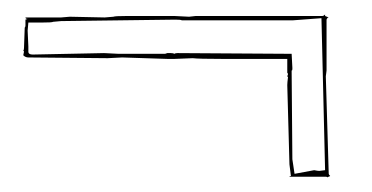

<svg xmlns="http://www.w3.org/2000/svg" viewBox="-20 -493 511 264"><path d="M375 -376Q375 -379 376 -387L375 -388L376 -391Q376 -392 375 -393V-412Q317 -412 285 -412Q253 -412 245 -413L220 -412H210L148 -414L128 -413L19 -414Q15 -414 12 -417L13 -422L12 -424Q13 -424 13 -427L14 -455Q15 -456 15 -458V-466L18 -467Q15 -467 15 -469H64L76 -470L124 -469L136 -470Q138 -471 154 -471H220L240 -470L249 -471H423Q425 -471 427 -473V-471L432 -469Q430 -469 429 -466V-396L428 -388L432 -254Q432 -253 434 -251L432 -250Q431 -250 430 -249Q430 -250 428 -250H378Q378 -251 380 -251L378 -267ZM422 -468 382 -465H230Q229 -466 221 -466L64 -464L53 -463Q52 -462 37 -462H19L18 -451L19 -429V-422Q19 -418 25 -418L123 -420L143 -419H207L210 -420H215Q218 -420 220 -419Q221 -420 224 -420L381 -419L382 -400V-398Q382 -396 381 -396L382 -274L385 -254L412 -259Q417 -258 419 -258L427 -259Z"/></svg>

Font: Londrina Sketch
Style: Regular
Weight: 400
Designer: Marcelo Magalhaes
Foundry: Marcelo Magalhaes
Version: Version 1.001 2011